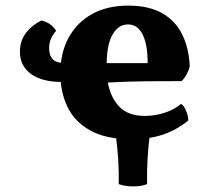

<svg xmlns="http://www.w3.org/2000/svg" viewBox="-20 -487 729 684"><path d="M448 9Q358 9 302 -22Q246 -53 220.5 -106Q195 -159 195 -225Q195 -299 224.5 -353Q254 -407 308 -437Q362 -467 437 -467Q511 -467 558.5 -439.5Q606 -412 629.5 -363.5Q653 -315 656 -251Q648 -219 627 -198Q577 -198 505 -197.5Q433 -197 364 -193Q374 -139 405.5 -106.5Q437 -74 497 -74Q532 -74 567 -85.5Q602 -97 625 -117Q635 -111 642.5 -93.5Q650 -76 651 -58Q611 -25 562 -8Q513 9 448 9ZM436 -400Q402 -400 381.5 -365Q361 -330 360 -262H506Q506 -329 488 -364.5Q470 -400 436 -400ZM201 -195Q130 -195 90.5 -223.5Q51 -252 51 -303Q51 -341 72 -369Q93 -397 127 -414Q163 -406 180 -377Q155 -350 155 -316Q155 -263 206 -263ZM403 169Q405 86 392 -10H514Q508 37 505.5 82Q503 127 504 169Q483 177 454.5 177Q426 177 403 169Z"/></svg>

Font: Vollkorn ExtraBold
Style: Regular
Weight: 800
Designer: Friedrich Althausen
Foundry: Friedrich Althausen
Version: Version 5.000; ttfautohint (v1.8.3)